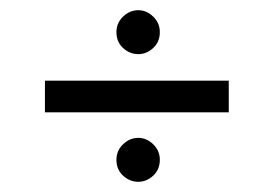

<svg xmlns="http://www.w3.org/2000/svg" viewBox="-20 -427 541 376"><path d="M428 -207V-269H68V-207ZM293 -364Q293 -382 280 -394.5Q267 -407 251 -407Q234 -407 221 -394.5Q208 -382 208 -364Q208 -345 221 -333Q234 -321 251 -321Q267 -321 280 -333Q293 -345 293 -364ZM293 -114Q293 -132 280 -144.5Q267 -157 251 -157Q234 -157 221 -144.5Q208 -132 208 -114Q208 -95 221 -83Q234 -71 251 -71Q267 -71 280 -83Q293 -95 293 -114Z"/></svg>

Font: Josefin Slab Thin SemiBold
Style: Regular
Weight: 600
Version: Version 2.000